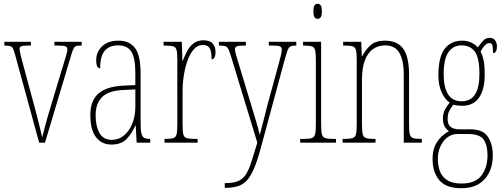

<svg xmlns="http://www.w3.org/2000/svg" viewBox="-20 -758 2676 1020"><path d="M60 -468Q54 -490 49 -500Q44 -510 34 -513Q24 -516 3 -516V-536H144V-516H130Q103 -516 93.5 -512.5Q84 -509 84 -498Q84 -488 91 -459.5Q98 -431 105 -407L158 -211Q166 -182 175 -147Q184 -112 192 -80Q200 -48 204 -28Q209 -48 221.5 -95Q234 -142 256 -214L301 -363Q318 -420 328 -452Q338 -484 338 -494Q338 -507 328.5 -511.5Q319 -516 289 -516H269V-536H414V-516H412Q396 -516 387 -514Q378 -512 372 -502Q366 -492 359 -468L219 0H188Z M571 10Q521 10 490.5 -28.5Q460 -67 460 -146Q460 -224 503.5 -261.5Q547 -299 636 -303L699 -306V-371Q699 -451 677.5 -484Q656 -517 608 -517Q561 -517 536.5 -488.5Q512 -460 512 -395Q491 -395 491 -438Q491 -482 522.5 -512Q554 -542 609 -542Q668 -542 697.5 -502.5Q727 -463 727 -366V-103Q727 -66 731.5 -48.5Q736 -31 746.5 -25.5Q757 -20 776 -20H778V0H706L701 -91H699Q680 -48 652 -19Q624 10 571 10ZM573 -15Q611 -15 639 -38.5Q667 -62 683 -102Q699 -142 699 -191V-283L637 -280Q557 -277 522.5 -242.5Q488 -208 488 -146Q488 -88 508.5 -51.5Q529 -15 573 -15Z M854 0V-20H855Q886 -20 900 -24Q914 -28 918 -44Q922 -60 922 -96V-440Q922 -476 918 -492Q914 -508 899 -512Q884 -516 852 -516H849V-536H946L949 -435H951Q960 -459 973 -484.5Q986 -510 1007.5 -527Q1029 -544 1061 -544Q1095 -544 1110 -526.5Q1125 -509 1125 -483Q1125 -466 1120.5 -454.5Q1116 -443 1104 -443Q1104 -462 1101.5 -479Q1099 -496 1089.5 -507.5Q1080 -519 1057 -519Q1030 -519 1010 -496.5Q990 -474 976.5 -437Q963 -400 956.5 -357.5Q950 -315 950 -274V-96Q950 -60 954 -44Q958 -28 973 -24Q988 -20 1019 -20H1030V0Z M1174 215Q1217 215 1242.5 205Q1268 195 1284.5 171Q1301 147 1314.5 105Q1328 63 1347 0L1209 -453Q1200 -482 1194 -495.5Q1188 -509 1177.5 -512.5Q1167 -516 1144 -516H1143V-536H1286V-516H1283Q1249 -516 1238.5 -512Q1228 -508 1228 -495Q1228 -487 1233.5 -468.5Q1239 -450 1247 -423L1307 -225Q1326 -164 1340 -116Q1354 -68 1360 -41Q1367 -69 1378 -110Q1389 -151 1401 -201L1462 -424Q1468 -447 1472.5 -465Q1477 -483 1477 -494Q1477 -505 1469.5 -510.5Q1462 -516 1426 -516H1408V-536H1554V-516H1549Q1531 -516 1522 -510.5Q1513 -505 1506.5 -487Q1500 -469 1490 -432L1365 30Q1347 97 1329 138.5Q1311 180 1290 202Q1269 224 1241 232Q1213 240 1175 240H1174Z M1667 -658Q1657 -658 1651 -666Q1645 -674 1645 -698Q1645 -721 1651 -729.5Q1657 -738 1667 -738Q1677 -738 1683.5 -729.5Q1690 -721 1690 -698Q1690 -674 1683.5 -666Q1677 -658 1667 -658ZM1575 0V-20H1591Q1622 -20 1636 -24.5Q1650 -29 1654 -45Q1658 -61 1658 -96V-437Q1658 -473 1654.5 -489.5Q1651 -506 1638 -511Q1625 -516 1596 -516H1590V-536H1686V-96Q1686 -61 1690 -45Q1694 -29 1708 -24.5Q1722 -20 1752 -20H1765V0Z M1800 0V-20H1808Q1839 -20 1853 -24.5Q1867 -29 1871 -45Q1875 -61 1875 -96V-441Q1875 -476 1871 -492Q1867 -508 1853 -512Q1839 -516 1808 -516H1803V-536H1899L1902 -459H1904Q1923 -496 1950 -519Q1977 -542 2024 -542Q2092 -542 2122.5 -498.5Q2153 -455 2153 -363V-96Q2153 -61 2157 -45Q2161 -29 2174.5 -24.5Q2188 -20 2217 -20H2221V0H2125V-364Q2125 -434 2102.5 -475.5Q2080 -517 2026 -517Q1992 -517 1964 -499Q1936 -481 1919.5 -440.5Q1903 -400 1903 -333V-96Q1903 -61 1907 -45Q1911 -29 1925 -24.5Q1939 -20 1969 -20H1975V0Z M2431 242Q2350 242 2314 199.5Q2278 157 2278 87Q2278 43 2292.5 13.5Q2307 -16 2327 -34Q2347 -52 2365 -61Q2353 -69 2343 -85Q2333 -101 2333 -130Q2333 -156 2344.5 -177Q2356 -198 2369 -213Q2344 -229 2326.5 -267Q2309 -305 2309 -357Q2309 -456 2342.5 -499Q2376 -542 2436 -542Q2463 -542 2485 -531Q2507 -520 2518 -506Q2532 -525 2546 -541Q2560 -557 2582 -557Q2601 -557 2610.5 -543.5Q2620 -530 2620 -512Q2620 -476 2599 -476Q2599 -504 2596 -516.5Q2593 -529 2578 -529Q2569 -529 2558.5 -519.5Q2548 -510 2533 -485Q2543 -466 2549 -438Q2555 -410 2555 -362Q2555 -283 2525 -239.5Q2495 -196 2436 -196Q2426 -196 2411.5 -197.5Q2397 -199 2389 -202Q2377 -188 2367.5 -170.5Q2358 -153 2358 -126Q2358 -96 2374.5 -83.5Q2391 -71 2422 -71H2479Q2545 -71 2571.5 -32Q2598 7 2598 67Q2598 146 2554.5 194Q2511 242 2431 242ZM2433 -220Q2527 -220 2527 -365Q2527 -451 2502.5 -484Q2478 -517 2431 -517Q2388 -517 2362.5 -481Q2337 -445 2337 -364Q2337 -294 2360.5 -257Q2384 -220 2433 -220ZM2432 217Q2506 217 2538 174Q2570 131 2570 67Q2570 14 2549.5 -16Q2529 -46 2467 -46H2410Q2380 -46 2356.5 -28Q2333 -10 2319.5 20Q2306 50 2306 86Q2306 122 2317 151.5Q2328 181 2355.5 199Q2383 217 2432 217Z"/></svg>

Font: Noto Serif Myanmar ExtraCondensed Thin
Style: Regular
Weight: 100
Width: 2
Designer: Ben Mitchell and the Monotype Design Team
Foundry: Monotype Imaging Inc.
Version: Version 2.106; ttfautohint (v1.8.4.7-5d5b)